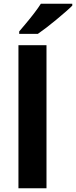

<svg xmlns="http://www.w3.org/2000/svg" viewBox="-20 -1000 404 1020"><path d="M227 0H78V-760H227ZM364 -970Q350 -956 327 -936Q304 -916 277.5 -894Q251 -872 225.5 -852.5Q200 -833 181 -820H82V-833Q98 -852 119.5 -877.5Q141 -903 162 -930.5Q183 -958 197 -980H364Z"/></svg>

Font: Noto Sans Telugu
Style: Bold
Weight: 700
Designer: Jelle Bosma - Monotype Design Team
Foundry: Monotype Imaging Inc.
Version: Version 2.005; ttfautohint (v1.8.4.7-5d5b)